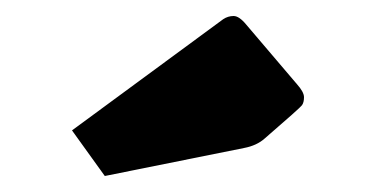

<svg xmlns="http://www.w3.org/2000/svg" viewBox="-20 -759 469 240"><path d="M285 -574 111 -539 70 -596 259 -735Q265 -739 272 -739Q279 -739 288 -728L351 -654Q360 -644 360 -637.5Q360 -631 357.5 -627.5Q355 -624 311 -586Q301 -577 285 -574Z"/></svg>

Font: Myanmar Thuriya
Style: Regular
Weight: 400
Designer: Danh Hong
Foundry: Google Inc.
Version: Version 2.00 November 23, 2015